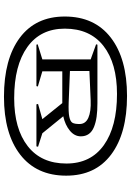

<svg xmlns="http://www.w3.org/2000/svg" viewBox="136 -794 669 982"><g transform="rotate(90 471.0 -302.5)"><path d="M474.1 12.2Q663.1 12.2 770.5 -71Q877.9 -154.3 877.9 -306.2Q877.9 -455.1 769.8 -536.1Q661.6 -617.2 470.2 -617.2Q279.3 -617.2 171.6 -533.9Q64 -450.7 64 -298.8Q64 -149.9 172.6 -68.8Q281.2 12.2 474.1 12.2ZM126 -298.8Q126 -427.7 214.6 -496.8Q303.2 -565.9 460 -565.9Q627.4 -565.9 721.7 -498.8Q815.9 -431.6 815.9 -307.1Q815.9 -178.7 727.1 -109.4Q638.2 -40 481.9 -40Q314 -40 220 -107.4Q126 -174.8 126 -298.8ZM206.1 -160.2 283.2 -184.1V-431.2L206.1 -459L208 -465.8H506.8Q546.4 -465.8 576.2 -461.7Q606 -457.5 629.4 -448Q652.8 -438.5 664.8 -421.6Q676.8 -404.8 676.8 -380.9Q676.8 -348.6 647.7 -324.7Q618.7 -300.8 574.2 -291L661.1 -184.1L730 -162.1L728 -153.8H513.2L511.2 -162.1L588.9 -184.1L506.8 -286.1H344.2V-184.1L421.9 -161.1L419.9 -153.8H208ZM342.8 -325.2 502 -318.8Q553.2 -316.9 577.1 -322Q601.1 -327.1 607.4 -338.1Q613.8 -349.1 613.8 -374Q613.8 -405.3 581.8 -419.4Q549.8 -433.6 492.2 -431.2L342.8 -424.8Z"/></g></svg>

Font: Halibut Exp
Style: Regular
Weight: 400
Width: 7
Designer: Matteo Maggi
Foundry: Collletttivo
Version: Version 3.080 | FøM Fix